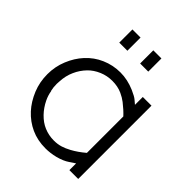

<svg xmlns="http://www.w3.org/2000/svg" viewBox="-207 -844 969 969"><g transform="rotate(45 277.5 -359.5)"><path d="M284 8Q227 8 181 -13Q135 -34 100 -72Q67 -108 46 -159Q26 -208 26 -264Q26 -318 46 -367Q66 -416 99 -452Q134 -490 180 -510Q228 -531 281 -531Q332 -531 383 -509Q417 -494 428 -484Q440 -473 448 -467V-523H510V0H447V-48Q428 -35 417 -28Q392 -11 354 -1Q318 8 284 8ZM282 -472Q245 -472 212 -458Q177 -443 154 -419Q128 -392 113 -358Q97 -323 95 -280Q94 -271 94 -263Q94 -237 99 -217H100Q104 -191 116 -166Q133 -131 158 -105Q185 -77 216 -64Q249 -50 286 -50Q312 -50 335 -57Q355 -63 379 -76Q414 -95 448 -124V-384Q426 -408 394 -433Q376 -447 352 -458Q321 -472 282 -472ZM170 -633V-727H228V-633ZM319 -633V-727H377V-633Z"/></g></svg>

Font: Oxford Sans
Style: Regular
Weight: 400
Designer: Matt McInerney, Pablo Impallari, Rodrigo Fuenzalida
Foundry: Matt McInerney, Pablo Impallari, Rodrigo Fuenzalida
Version: Version 3.000g; ttfautohint (v1.5) -l 8 -r 28 -G 28 -x 14 -D